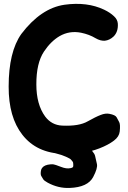

<svg xmlns="http://www.w3.org/2000/svg" viewBox="-20 -766 659 985"><path d="M396 -598.1Q438 -589.4 469.7 -570.3Q495.6 -555.2 518.1 -557.1Q542 -559.6 562.5 -578.6Q586.9 -602.5 584.5 -644.5Q583 -666 564.9 -682.6Q544.9 -701.7 514.2 -716.3Q426.8 -757.8 311 -741.7Q189.9 -724.1 89.4 -591.8Q24.4 -500 24.4 -321.8Q23.9 -165 94.7 -74.7Q168 19.5 305.2 23.4Q407.7 26.9 490.2 -4.9Q535.6 -22.5 564.9 -44.9Q591.3 -64.9 594.2 -91.3Q598.1 -127 591.6 -139.4Q585 -151.9 578.4 -164.1Q571.8 -176.3 541 -182.1Q521 -186 496.6 -176.3Q470.7 -166.5 430.2 -143.6Q385.7 -117.7 299.3 -121.6Q245.1 -124 211.9 -168Q166.5 -230 166.5 -332.5Q166 -441.9 205.6 -501.5Q240.7 -554.2 285.6 -580.6Q336.4 -609.9 396 -598.1ZM231.4 -43Q224.6 -20 229.7 -11Q234.9 -2 239.7 7.1Q244.6 16.1 270.5 22Q296.9 28.3 318.4 38.1Q339.4 47.4 343.8 52.5Q348.1 57.6 352.3 62.7Q356.4 67.9 356 80.6Q356 88.9 354.5 90.3Q353 91.8 351.6 93.3Q350.1 94.7 341.3 96.7Q320.8 101.1 293.5 90.3Q273.4 82.5 267.6 80.8Q261.7 79.1 255.9 77.6Q250 76.2 238.8 77.1Q207.5 79.6 195.8 95.7Q190.9 102.5 189.9 110.8Q187 129.4 191.9 137.2Q196.8 145 201.4 153.1Q206.1 161.1 225.1 171.4Q279.3 200.7 337.4 198.2Q430.2 194.8 458 142.1Q481.9 96.7 477.3 75.7Q472.7 54.7 467.8 33.7Q462.9 12.7 420.9 -21Q353 -76.2 282.7 -73.7Q264.6 -73.2 257.6 -69.3Q250.5 -65.4 243.2 -61.5Q235.8 -57.6 231.4 -43Z"/></svg>

Font: Comic Relief
Style: Bold
Weight: 700
Designer: Jeff Davis
Foundry: Loudifier
Version: Version 1.200; ttfautohint (v1.8.4.7-5d5b)